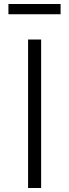

<svg xmlns="http://www.w3.org/2000/svg" viewBox="-20 -937 345 957"><path d="M282 -866V-917H22V-866ZM185 -740H120V0H185Z"/></svg>

Font: Glow Sans SC Normal
Style: Regular
Weight: 400
Designer: Ryoko NISHIZUKA (kana, bopomofo & ideographs); Paul D. Hunt (Latin, Greek & Cyrillic); Sandoll Communications, Soo-young
Version: Version 0.93